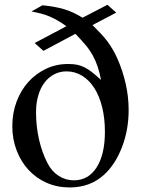

<svg xmlns="http://www.w3.org/2000/svg" viewBox="-20 -784 598 814"><path d="M164.1 -568.4 127 -601.6 261.7 -672.9Q242.2 -686.5 224.6 -696.8Q207 -707 189.5 -714.4Q171.9 -721.7 153.3 -726.6Q134.8 -731.4 113.3 -735.4L160.2 -761.7Q187.5 -758.8 209.5 -754.9Q231.4 -751 251.5 -745.1Q271.5 -739.3 290 -730.5Q308.6 -721.7 330.1 -709L435.5 -763.7L472.7 -730.5L372.1 -677.7Q393.6 -656.2 409.2 -639.6Q424.8 -623 436.5 -606.9Q448.2 -590.8 458 -574.2Q467.8 -557.6 477.5 -536.1Q500 -485.4 512.7 -429.7Q525.4 -374 525.4 -317.4Q525.4 -232.4 496.6 -158.7Q467.8 -85 419.9 -42Q361.3 10.7 275.4 10.7Q222.7 10.7 178.2 -8.8Q133.8 -28.3 101.6 -63Q69.3 -97.7 50.8 -145.5Q32.2 -193.4 32.2 -249Q32.2 -304.7 50.3 -353Q68.4 -401.4 100.1 -436.5Q131.8 -471.7 174.8 -492.2Q217.8 -512.7 268.6 -512.7Q289.1 -512.7 305.2 -509.8Q321.3 -506.8 337.4 -499Q353.5 -491.2 370.1 -478Q386.7 -464.8 408.2 -445.3Q402.3 -476.6 394 -501.5Q385.7 -526.4 373 -549.3Q360.4 -572.3 342.3 -593.8Q324.2 -615.2 299.8 -640.6ZM261.7 -481.4Q233.4 -481.4 209.5 -468.8Q185.5 -456.1 168.5 -433.6Q151.4 -411.1 142.1 -378.9Q132.8 -346.7 132.8 -308.6Q132.8 -248 145.5 -192.4Q158.2 -136.7 181.6 -91.8Q199.2 -57.6 228.5 -38.6Q257.8 -19.5 293 -19.5Q354.5 -19.5 389.6 -74.2Q424.8 -128.9 424.8 -225.6Q424.8 -282.2 413.1 -329.6Q401.4 -377 379.9 -410.6Q358.4 -444.3 328.1 -462.9Q297.9 -481.4 261.7 -481.4Z"/></svg>

Font: Jomolhari
Style: Regular
Weight: 400
Designer: Christopher J. Fynn
Foundry: Christopher  J.  Fynn (Karma Drubgy¸ Tenzin).
Version: Version alpha 0.003c 2006